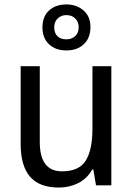

<svg xmlns="http://www.w3.org/2000/svg" viewBox="-20 -927 599 864"><path d="M481 -629V-93H412L400 -164H395Q372 -123 332 -103Q292 -83 245 -83Q157 -83 115 -132Q73 -181 73 -279V-629H159V-288Q159 -156 259 -156Q336 -156 366 -204.5Q396 -253 396 -348V-629ZM279 -700Q230 -700 200.5 -728Q171 -756 171 -804Q171 -852 200.5 -879.5Q230 -907 279 -907Q325 -907 356 -880Q387 -853 387 -805Q387 -756 357 -728Q327 -700 279 -700ZM279 -750Q303 -750 318.5 -764.5Q334 -779 334 -804Q334 -829 318.5 -844Q303 -859 279 -859Q255 -859 239.5 -844Q224 -829 224 -804Q224 -779 238 -764.5Q252 -750 279 -750Z"/></svg>

Font: Noto Sans Telugu UI SemiCondensed
Style: Regular
Weight: 400
Width: 4
Designer: Jelle Bosma - Monotype Design Team
Foundry: Monotype Imaging Inc.
Version: Version 2.005; ttfautohint (v1.8.4.7-5d5b)